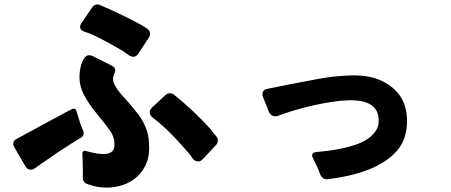

<svg xmlns="http://www.w3.org/2000/svg" viewBox="-20 -826 2040 869"><path d="M538 -594Q520 -605 497.5 -617.5Q475 -630 451 -643Q427 -656 404 -666.5Q381 -677 361 -683Q347 -688 343.5 -698Q340 -708 348 -720L396 -791Q402 -801 412 -804.5Q422 -808 433 -803Q527 -763 620 -713Q627 -708 633.5 -704.5Q640 -701 645 -697Q657 -689 659 -677.5Q661 -666 653 -655L606 -583Q597 -569 583 -569Q573 -569 559.5 -578.5Q546 -588 538 -594ZM463 23Q438 23 417 19Q396 15 373 6Q364 3 359 -5.5Q354 -14 355 -23V-45L354 -103V-109L353 -121V-127Q351 -148 372 -142Q378 -140 384.5 -138.5Q391 -137 399 -135Q428 -128 453 -129Q495 -130 498 -166Q500 -202 479 -233Q468 -249 452.5 -268.5Q437 -288 417 -313Q398 -335 384 -356.5Q370 -378 359 -399Q338 -439 340 -486Q340 -495 342.5 -510.5Q345 -526 350 -540.5Q355 -555 363.5 -565.5Q372 -576 384 -576Q390 -576 400 -572L489 -527Q498 -522 500.5 -514Q503 -506 499 -497Q496 -491 494.5 -485.5Q493 -480 492 -475Q489 -458 501 -438Q506 -428 516.5 -414Q527 -400 543 -383Q564 -360 580.5 -340Q597 -320 610 -303Q623 -284 631.5 -267Q640 -250 645.5 -232.5Q651 -215 653 -196Q655 -177 655 -154Q655 -112 639.5 -79.5Q624 -47 598 -24Q572 -1 537 11Q502 23 463 23ZM851 -110Q846 -118 840 -125.5Q834 -133 827 -141Q792 -182 753.5 -221Q715 -260 672 -293Q658 -304 657.5 -316.5Q657 -329 669 -340L728 -395Q737 -404 749 -404Q760 -404 768 -397Q853 -329 930 -245Q938 -234 945.5 -225Q953 -216 960 -208Q967 -199 966 -188Q965 -177 957 -169L899 -107Q889 -95 876 -95Q862 -95 851 -110ZM94 -75 44 -161Q38 -171 40.5 -180.5Q43 -190 53 -196L276 -317L304 -331Q322 -341 327 -321Q329 -311 333 -301Q337 -288 340.5 -276Q344 -264 349 -252L357 -233Q364 -215 347 -203Q338 -198 329 -192.5Q320 -187 309 -180L238 -134Q219 -121 202 -109Q185 -97 168 -86L139 -65Q129 -58 119 -58Q103 -58 94 -75Z M1429 -37Q1423 -55 1415 -72.5Q1407 -90 1398 -107Q1382 -136 1414 -138Q1435 -140 1464 -143.5Q1493 -147 1524.5 -153.5Q1556 -160 1586.5 -170Q1617 -180 1641 -195.5Q1665 -211 1680 -232.5Q1695 -254 1694 -283Q1693 -330 1658 -352Q1625 -374 1555 -372Q1520 -371 1479 -364.5Q1438 -358 1396 -348.5Q1354 -339 1313.5 -327Q1273 -315 1239 -302Q1225 -297 1213 -302.5Q1201 -308 1196 -322L1170 -388Q1165 -402 1170.5 -412Q1176 -422 1190 -424L1305 -447Q1366 -459 1427 -470Q1488 -481 1551 -484Q1643 -489 1701 -463Q1758 -438 1789 -394Q1820 -350 1822 -287Q1825 -201 1778 -145Q1750 -113 1713 -90.5Q1676 -68 1634 -53Q1592 -38 1548.5 -29Q1505 -20 1465 -15Q1453 -13 1443.5 -19Q1434 -25 1429 -37Z"/></svg>

Font: Higure Gothic Black
Style: Regular
Weight: 900
Designer: Yoshimichi Ohira
Foundry: Positype
Version: Version 1.000